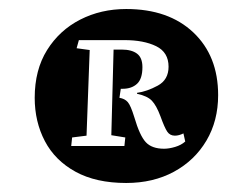

<svg xmlns="http://www.w3.org/2000/svg" viewBox="-20 -796 545 426"><path d="M260 -390Q193 -390 147.5 -415Q102 -440 79.5 -483Q57 -526 57 -579Q57 -641 84.5 -685Q112 -729 158 -752.5Q204 -776 260 -776Q354 -776 409 -724Q464 -672 464 -585Q464 -528 438 -484Q412 -440 366 -415Q320 -390 260 -390ZM344 -466Q355 -466 368.5 -470Q382 -474 391 -482L387 -500Q377 -495 368 -495Q357 -495 351 -504Q345 -513 336 -538Q327 -562 317 -572.5Q307 -583 284 -588V-590Q306 -593 330 -606Q354 -619 354 -648Q354 -680 326.5 -693.5Q299 -707 256 -707H155L150 -689L179 -685L172 -495L140 -491L138 -472H256L258 -491L227 -496L232 -686H250Q272 -686 284 -677Q296 -668 296 -647Q296 -621 284 -610Q272 -599 252 -599H248L245 -579Q257 -577 263.5 -569.5Q270 -562 278 -536Q290 -495 303.5 -480.5Q317 -466 344 -466Z"/></svg>

Font: Literata 36pt
Style: Bold Italic
Weight: 700
Italic angle: -2°
Designer: Latin by Veronika Burian and Jose Scaglione. Greek by Irene Vlachou. Cyrillic by Vera Evstafieva
Foundry: TypeTogether
Version: Version 3.002